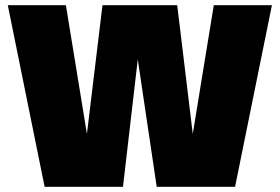

<svg xmlns="http://www.w3.org/2000/svg" viewBox="-20 -720 1078 740"><path d="M375 -700H663L723 -204L804 -700H1028L886 0H584L511 -491L454 0H152L10 -700H234L315 -204Z"/></svg>

Font: Fivo Sans Black
Style: Regular
Weight: 900
Designer: Alexander Slobzheninov
Foundry: Alexander Slobzheninov
Version: 1.0